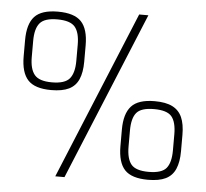

<svg xmlns="http://www.w3.org/2000/svg" viewBox="-60 -939 1114 1039"><g transform="rotate(5 497.5 -420.0)"><path d="M328 36H278L654 -876H704ZM215 -427Q126 -427 88.5 -467.5Q51 -508 51 -596V-684Q51 -772 88.5 -812.5Q126 -853 215 -853Q304 -853 342 -813Q380 -773 380 -684V-596Q380 -537 363.5 -499.5Q347 -462 311 -444.5Q275 -427 215 -427ZM215 -469Q286 -469 311.5 -500Q337 -531 337 -596V-684Q337 -750 311.5 -780.5Q286 -811 215 -811Q146 -811 120.5 -780.5Q95 -750 95 -684V-596Q95 -531 120.5 -500Q146 -469 215 -469ZM779 11Q690 11 652.5 -29Q615 -69 615 -158V-247Q615 -334 652.5 -375Q690 -416 779 -416Q839 -416 875 -398Q911 -380 927.5 -343Q944 -306 944 -247V-158Q944 -100 927.5 -62Q911 -24 875 -6.5Q839 11 779 11ZM779 -32Q850 -32 875 -62.5Q900 -93 900 -159V-246Q900 -313 875 -343Q850 -373 779 -373Q709 -373 684 -343Q659 -313 659 -246V-159Q659 -93 684 -62.5Q709 -32 779 -32Z"/></g></svg>

Font: Matangi Light
Style: Regular
Weight: 400
Version: Version 3.002